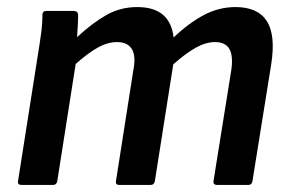

<svg xmlns="http://www.w3.org/2000/svg" viewBox="-20 -523 822 543"><path d="M41 0Q29 0 31 -11L87 -367Q92 -397 96 -426.5Q100 -456 100 -481Q100 -492 111 -492H189Q200 -492 201 -481Q201 -467 200 -451.5Q199 -436 198 -418Q240 -457 280 -480Q320 -503 368 -503Q415 -503 440.5 -481.5Q466 -460 471 -417Q514 -458 556.5 -480.5Q599 -503 646 -503Q709 -503 734.5 -463.5Q760 -424 747 -341L694 -11Q692 0 683 0H594Q582 0 584 -12L634 -324Q640 -364 629 -384Q618 -404 588 -404Q562 -404 533.5 -388Q505 -372 470 -341L418 -11Q416 0 406 0H317Q306 0 308 -11L357 -324Q365 -364 353 -384Q341 -404 311 -404Q285 -404 257.5 -389Q230 -374 194 -342L142 -11Q140 0 130 0Z"/></svg>

Font: Sofia Sans Semi Condensed
Style: Bold Italic
Weight: 700
Italic angle: -9°
Version: Version 4.100